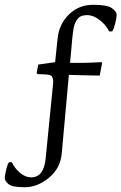

<svg xmlns="http://www.w3.org/2000/svg" viewBox="-73 -618 504 797"><path d="M183.1 21Q177.2 81.1 129.9 120.1Q82.5 159.2 29.3 159.2Q-23.9 159.2 -38.6 145.5Q-53.2 131.8 -53.2 121.8Q-53.2 111.8 -47.4 86.7Q-41.5 61.5 -35.2 55.2H-23.9Q-12.7 80.1 9.8 99.1Q32.2 118.2 56.2 118.2Q107.9 118.2 116.2 43L147.9 -275.9Q147.9 -299.3 138.2 -304.7Q128.4 -310.1 83 -310.1L79.1 -315.9L85.9 -350.1L155.8 -359.9L166 -457Q171.9 -517.6 213.1 -557.9Q254.4 -598.1 313.5 -598.1Q372.6 -598.1 391.8 -584Q411.1 -569.8 411.1 -557.1Q411.1 -544.4 405.5 -521.5Q399.9 -498.5 393.1 -487.8H379.9Q367.7 -513.7 341.3 -534.4Q314.9 -555.2 289.6 -555.2Q264.2 -555.2 253.2 -544.2Q242.2 -533.2 235.8 -514.2Q229.5 -495.1 224.1 -425.8L217.8 -356.9H254.4Q291 -356.9 348.1 -359.9L351.1 -356.9L340.8 -304.2Q340.8 -304.2 290 -305.2Q238.8 -306.2 212.9 -307.1Z"/></svg>

Font: Alegreya-Regular
Style: Regular
Weight: 400
Designer: Juan Pablo del Peral
Foundry: Juan Pablo del Peral
Version: Version 1.003